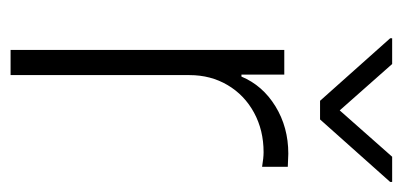

<svg xmlns="http://www.w3.org/2000/svg" viewBox="-224 -556 779 372"><g transform="rotate(90 166.0 -369.5)"><path d="M76.2 -530.3H124V-447.3H127.9Q145 -488.3 185.5 -513.2Q226.1 -538.1 277.3 -538.1L302.7 -537.1V-487.3Q285.2 -490.2 274.4 -490.2Q231.9 -490.2 197.8 -471.7Q163.6 -453.1 144.3 -420.4Q125 -387.7 125 -346.7V0H76.2ZM193.4 -637.7 283.2 -739.3H332V-735.4L210.9 -599.6H174.8L53.7 -735.4V-739.3H103.5Z"/></g></svg>

Font: Pretendard Std ExtraLight
Style: Regular
Weight: 200
Designer: Base glyphs from Inter by Rasmus Andersson; Hangeul glyphs from Noto Sans CJK(Source Han Sans) by Jang Soo-young and Kan
Foundry: Kil Hyung-jin
Version: Version 1.309